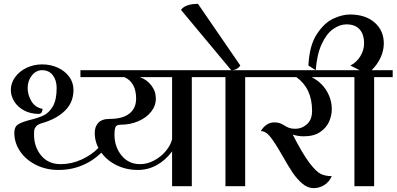

<svg xmlns="http://www.w3.org/2000/svg" viewBox="-20 -963 2051 993"><path d="M294 -114Q349 -114 401 -137.5Q453 -161 489 -198Q525 -235 537 -273V-210Q488 -148 423.5 -116Q359 -84 283 -84Q218 -84 165.5 -110.5Q113 -137 83.5 -181Q54 -225 54 -276Q54 -307 73.5 -319.5Q93 -332 136 -343Q178 -353 205.5 -366Q233 -379 253 -412.5Q273 -446 273 -508Q273 -548 253 -574Q233 -600 198 -600Q167 -600 145 -573Q123 -546 123 -508Q123 -472 142.5 -439.5Q162 -407 200 -400Q200 -389 195 -381.5Q190 -374 181 -374Q137 -374 104 -392Q71 -410 53.5 -438.5Q36 -467 36 -498Q36 -534 58.5 -564.5Q81 -595 118 -612.5Q155 -630 198 -630Q242 -630 279 -613Q316 -596 338 -566Q360 -536 360 -498Q360 -433 315.5 -390Q271 -347 197 -326Q176 -320 167.5 -310Q159 -300 157.5 -291Q156 -282 156 -267Q156 -203 193 -158.5Q230 -114 294 -114ZM396 -600H453V-564H396Z M1074 -564H972V0H870V-180Q836 -134 790.5 -109Q745 -84 694 -84Q631 -84 580 -110Q529 -136 499.5 -180Q470 -224 470 -276Q470 -308 488.5 -328Q507 -348 547 -348Q614 -348 649 -375.5Q684 -403 684 -453Q684 -536 624 -564H429V-600H1074ZM703 -564Q739 -552 762.5 -521.5Q786 -491 786 -453Q786 -416 761.5 -385Q737 -354 695 -336Q653 -318 604 -318Q581 -318 576.5 -304Q572 -290 572 -267Q572 -204 608.5 -159Q645 -114 705 -114Q742 -114 778 -133.5Q814 -153 838.5 -183Q863 -213 870 -243V-564Z M1344 -564H1248V0H1146V-564H1050V-600H1344ZM1004 -943 1223 -624Q1206 -600 1176 -600L916 -912Q939 -943 1004 -943Z M1741 -564H1592Q1642 -538 1669 -493.5Q1696 -449 1696 -398Q1696 -366 1682 -334Q1668 -302 1635.5 -280Q1603 -258 1551 -258Q1521 -258 1494 -267Q1545 -167 1580.5 -120.5Q1616 -74 1640 -63Q1664 -52 1696 -52Q1682 -21 1656.5 -5.5Q1631 10 1602 10Q1571 10 1543.5 -13.5Q1516 -37 1494 -69.5Q1472 -102 1441 -157Q1404 -222 1379.5 -253.5Q1355 -285 1329 -285Q1341 -306 1359 -318Q1377 -330 1397 -330Q1416 -330 1427 -326Q1438 -322 1451 -314Q1463 -306 1475.5 -301.5Q1488 -297 1508 -297Q1541 -297 1567.5 -320.5Q1594 -344 1594 -390Q1594 -506 1513 -564H1319V-600H1741Z M2011 -600V-564H1915V0H1813V-564H1717V-600H1840L1792 -624Q1824 -640 1843.5 -672Q1863 -704 1863 -738Q1863 -786 1839.5 -811.5Q1816 -837 1772 -837Q1737 -837 1702.5 -812.5Q1668 -788 1643.5 -734.5Q1619 -681 1613 -600L1575 -624Q1580 -727 1618 -785.5Q1656 -844 1702.5 -866Q1749 -888 1790 -888Q1870 -888 1917.5 -846.5Q1965 -805 1965 -738Q1965 -701 1948 -664.5Q1931 -628 1902 -600Z"/></svg>

Font: Arya
Style: Regular
Weight: 400
Designer: Eduardo Rodriguez Tunni, Modular Infotech
Foundry: Eduardo Rodriguez Tunni, Modular Infotech
Version: Version 1.002